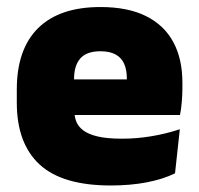

<svg xmlns="http://www.w3.org/2000/svg" viewBox="-20 -528 580 560"><path d="M303 13Q161.5 13 95.2 -48.5Q29 -110 29 -228.5V-267Q29 -384.5 91.2 -446Q153.5 -507.5 273 -507.5Q352.5 -507.5 405.5 -481.2Q458.5 -455 485.2 -405.8Q512 -356.5 512 -287V-271.5Q512 -251.5 510.2 -230.8Q508.5 -210 505 -192.5H346.5Q348.5 -223 349.2 -250Q350 -277 350 -298.5Q350 -324.5 342 -342.2Q334 -360 317 -369.2Q300 -378.5 273 -378.5Q232.5 -378.5 214.2 -357.5Q196 -336.5 196 -298V-253.5L197 -234.5V-203.5Q197 -188 202.5 -173.5Q208 -159 222.8 -147.8Q237.5 -136.5 264.8 -130Q292 -123.5 335.5 -123.5Q380 -123.5 422.5 -130.8Q465 -138 504.5 -151L490.5 -22.5Q456 -5.5 408.2 3.8Q360.5 13 303 13ZM122.5 -192.5V-296.5H469.5V-192.5Z"/></svg>

Font: Anek Latin Medium ExtraBold
Style: Regular
Weight: 800
Version: Version 1.003